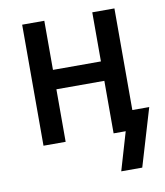

<svg xmlns="http://www.w3.org/2000/svg" viewBox="-80 -596 710 828"><g transform="rotate(-10 275.5 -181.5)"><path d="M384 167 433 0H380V-230H170V0H73V-530H170V-315H380V-530H477V-85H551L476 167Z"/></g></svg>

Font: Lode Dark Term
Style: Bold
Weight: 700
Monospace: yes
Designer: Belleve Invis
Foundry: Belleve Invis
Version: Version 29.2.0